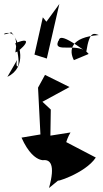

<svg xmlns="http://www.w3.org/2000/svg" viewBox="-88 -893 516 964"><path d="M208 10C173 29 340 -21 393 -102L234 -185C210 -29 291 -98 350 -72L215 -124C236 -64 319 -110 211 -113C243 -42 214 -141 266 -228L165 -212L167 -343L125 -382L261 -456L138 -517L103 -453L115 -218L20 -202C89 -47 164 -101 123 -88C165 -96 191 -67 158 51ZM127 -806 85 -619 147 -599 210 -873 145 -784ZM-2 -592C-16 -538 27 -541 -11 -676C98 -721 11 -634 -11 -630C20 -797 -137 -690 -31 -731C15 -677 49 -556 -51 -507ZM283 -591C257 -641 265 -706 408 -717C385 -724 362 -743 345 -632C193 -745 214 -690 204 -686C177 -621 308 -687 357 -622Z"/></svg>

Font: Asimov Silicon
Style: Regular
Weight: 400
Designer: Google
Version: Version 2.000980; 2014